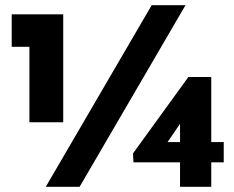

<svg xmlns="http://www.w3.org/2000/svg" viewBox="-20 -718 900 738"><path d="M693 -698 286 0H156L563 -698ZM25 -663H223V-248H93V-538H25ZM840 -172V-94H493L491 -128L704 -422H792V0H672V-278L702 -286L590 -122L572 -172Z"/></svg>

Font: Josefin Sans Thin
Style: Bold
Weight: 700
Version: Version 2.000